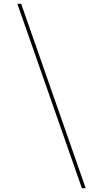

<svg xmlns="http://www.w3.org/2000/svg" viewBox="-20 -843 540 1006"><path d="M409 143 71 -823H91L429 143Z"/></svg>

Font: Iosevka Term Curly Thin
Style: Regular
Weight: 100
Designer: Belleve Invis
Foundry: Belleve Invis
Version: Version 32.3.0